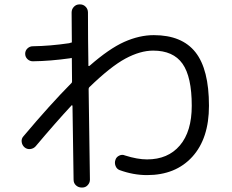

<svg xmlns="http://www.w3.org/2000/svg" viewBox="-20 -797 1040 860"><path d="M85 -186.5Q204.1 -328.1 300.8 -425.8Q302.7 -427.7 302.7 -433.6Q302.7 -449.2 302.2 -482.4Q301.8 -515.6 301.8 -533.2Q301.8 -539.1 296.9 -537.1L295.9 -536.1H294.9Q205.1 -523.4 127 -522.5Q113.3 -522.5 103 -532.2Q92.8 -542 92.8 -556.2Q92.8 -570.3 103 -580.1Q113.3 -589.8 127 -589.8Q203.1 -590.8 290 -603.5Q291 -603.5 293 -604.5Q294.9 -605.5 295.9 -605.5Q301.8 -605.5 301.8 -608.4Q301.8 -627.9 301.3 -672.4Q300.8 -716.8 300.8 -741.2Q300.8 -755.9 311 -766.6Q321.3 -777.3 335.9 -777.3H338.9Q353.5 -777.3 363.8 -766.6Q374 -755.9 374 -741.2Q374 -700.2 374.5 -620.6Q375 -541 376 -502.9Q376 -500 380.9 -502Q468.8 -579.1 536.6 -609.4Q604.5 -639.6 668.9 -639.6Q794.9 -639.6 855.5 -563Q916 -486.3 916 -323.2Q916 -176.8 841.3 -94.7Q766.6 -12.7 638.7 -12.7Q577.1 -12.7 515.6 -35.2Q502.9 -40 497.6 -53.7Q492.2 -67.4 497.1 -81.1Q501 -93.8 514.2 -100.1Q527.3 -106.4 540 -100.6Q595.7 -83 638.7 -83Q732.4 -83 785.6 -145.5Q838.9 -208 838.9 -323.2Q838.9 -453.1 797.4 -511.7Q755.9 -570.3 666 -570.3Q608.4 -570.3 542 -534.7Q475.6 -499 379.9 -406.2Q377 -403.3 377 -397.5Q381.8 -51.8 382.8 7.8Q382.8 21.5 373 32.2Q363.3 43 348.6 43H345.7Q331.1 43 320.3 33.2Q309.6 23.4 309.6 7.8Q305.7 -212.9 304.7 -323.2Q304.7 -324.2 303.2 -325.2Q301.8 -326.2 300.8 -325.2Q226.6 -245.1 139.6 -141.6Q129.9 -130.9 115.2 -129.4Q100.6 -127.9 89.8 -137.2Q79.1 -146.5 77.1 -161.1Q75.2 -175.8 85 -186.5Z"/></svg>

Font: Rounded-L Mgen+ 2m regular
Style: Regular
Weight: 400
Designer: [Source Han Sans]
Ryoko NISHIZUKA  (kana & ideographs); Paul D. Hunt (Latin, Greek & Cyrillic); Wenlong ZHANG  (bopomofo
Version: Version 1.059.20150602